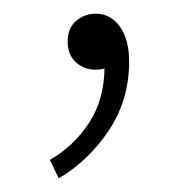

<svg xmlns="http://www.w3.org/2000/svg" viewBox="-20 -95 271 281"><path d="M66 166 53 139Q88 119 110.5 84.5Q133 50 133 2L118 -58L155 -11Q148 0 139 3.5Q130 7 120 7Q103 7 91 -4Q79 -15 79 -34Q79 -54 91.5 -64.5Q104 -75 120 -75Q142 -75 155.5 -56Q169 -37 169 -5Q169 51 139.5 95.5Q110 140 66 166Z"/></svg>

Font: Noto Sans TC
Style: Regular
Weight: 100
Designer: Ryoko NISHIZUKA 西塚涼子 (kana, bopomofo & ideographs); Paul D. Hunt (Latin, Greek & Cyrillic); Sandoll Communications 산돌커뮤니
Foundry: Adobe
Version: Version 2.004;hotconv 1.0.118;makeotfexe 2.5.65603